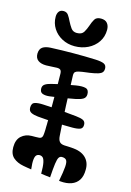

<svg xmlns="http://www.w3.org/2000/svg" viewBox="-142 -1015 757 1106"><g transform="rotate(15 237.0 -462.5)"><path d="M320 -296Q267.5 -296 215.8 -298.8Q164 -301.5 113 -306Q87.5 -308.5 71.8 -316.2Q56 -324 56 -345Q56 -371.5 75 -377Q94 -382.5 123 -381Q171 -379 227.8 -374Q284.5 -369 324 -365Q353.5 -362 367.8 -354.8Q382 -347.5 382 -328Q382 -308 366.5 -302Q351 -296 320 -296ZM296 -460Q258.5 -452.5 221.5 -446.5Q184.5 -440.5 147 -436Q122.5 -433 105.8 -439Q89 -445 89 -468Q89 -484.5 102 -493.2Q115 -502 136 -507Q171.5 -516 207.2 -523Q243 -530 278 -536Q315.5 -542 335.2 -536.5Q355 -531 355 -504Q355 -484 339.8 -474.8Q324.5 -465.5 296 -460ZM127 -493Q138.5 -493 144.2 -486.8Q150 -480.5 150 -472Q150 -456.5 143.2 -449.8Q136.5 -443 126 -443Q112.5 -443 106.2 -450Q100 -457 100 -468Q100 -480 106.8 -486.5Q113.5 -493 127 -493ZM21 -99Q21 -144 45.8 -166.2Q70.5 -188.5 107 -189Q120.5 -189 130.5 -189.2Q140.5 -189.5 150 -190Q163 -191 167.8 -199.8Q172.5 -208.5 173 -227Q173.5 -234.5 173.8 -243.5Q174 -252.5 174 -262.5Q174.5 -269 174.5 -275.8Q174.5 -282.5 174.5 -289Q175 -295.5 175 -302Q175 -308.5 175 -315Q175 -321.5 175 -343.5Q175 -365.5 175 -395Q175 -398.5 175 -401.8Q175 -405 175 -408.5Q175 -412 175 -415.5Q175 -420.5 175 -425.2Q175 -430 175 -435Q175 -478 174.8 -518.8Q174.5 -559.5 174 -578Q173.5 -594 167.2 -600Q161 -606 146 -606Q133.5 -606 116.5 -604.5Q99.5 -603 82 -603Q51.5 -603 33.8 -615.8Q16 -628.5 16 -656Q17 -684 33.8 -695.2Q50.5 -706.5 81 -708Q149.5 -711 217.8 -711.2Q286 -711.5 348 -709Q384 -707.5 399.5 -700Q415 -692.5 415 -672Q415 -652.5 400.8 -644Q386.5 -635.5 361 -631Q335.5 -626 314 -623.8Q292.5 -621.5 272 -617Q258.5 -614 252.2 -608.2Q246 -602.5 246 -588Q248.5 -499 252.5 -409.2Q256.5 -319.5 263 -230Q264.5 -207.5 273.8 -196.8Q283 -186 304 -185Q314.5 -184.5 325.5 -184.2Q336.5 -184 347 -183Q402 -180 430.5 -153Q459 -126 458 -81Q458 -43 442.8 -19.2Q427.5 4.5 399.5 14.5Q371.5 24.5 334 21Q332 21 330.2 20.5Q328.5 20 326 20Q337 -37 339.2 -66.5Q341.5 -96 333.8 -106.5Q326 -117 307 -117Q295.5 -117 289 -107.2Q282.5 -97.5 278.5 -69.2Q274.5 -41 271 14Q257.5 12.5 244 10.8Q230.5 9 216 7Q216 -36.5 211.5 -58.2Q207 -80 199 -87Q191 -94 180 -94Q169 -94 161.5 -87Q154 -80 151.8 -60.2Q149.5 -40.5 154 -2Q142 -3.5 130 -5.8Q118 -8 106 -10Q68 -17 44.5 -37.5Q21 -58 21 -99ZM211 -752Q169.5 -752 135.8 -770Q102 -788 82.2 -819Q62.5 -850 62.5 -888Q62.5 -907 71.2 -919.2Q80 -931.5 99 -931.5Q117.5 -931.5 127.8 -916.8Q138 -902 146.5 -883.5Q156.5 -863.5 168.8 -846.2Q181 -829 204 -829Q233.5 -829 244.8 -847.8Q256 -866.5 263.5 -888.5Q270.5 -910.5 280.8 -928Q291 -945.5 318 -945.5Q344 -945.5 356.2 -930.5Q368.5 -915.5 368.5 -891.5Q368.5 -850 347 -818.5Q325.5 -787 289.8 -769.5Q254 -752 211 -752Z"/></g></svg>

Font: Kablammo
Style: Regular
Weight: 400
Designer: Travis Kochel, Lizy Gershenzon, Daria Petrova, Ethan Cohen
Foundry: Vectro Type Foundry
Version: Version 1.002